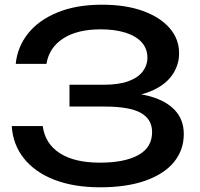

<svg xmlns="http://www.w3.org/2000/svg" viewBox="-20 -784 850 818"><path d="M406 14Q295 14 212 -18Q129 -50 82 -109Q35 -168 30 -247H162Q172 -172 234.5 -131.5Q297 -91 406 -91Q511 -91 569.5 -123.5Q628 -156 628 -221Q628 -276 580 -303Q532 -330 426 -330H276V-423H423Q486 -423 527 -438Q568 -453 588 -479.5Q608 -506 608 -538Q608 -577 583.5 -604Q559 -631 514 -645Q469 -659 409 -659Q309 -659 249 -620Q189 -581 178 -512H47Q54 -583 98.5 -640Q143 -697 223.5 -730.5Q304 -764 415 -764Q515 -764 588.5 -737.5Q662 -711 702.5 -664.5Q743 -618 743 -557Q743 -505 712 -462Q681 -419 619 -394Q557 -369 463 -369V-388Q556 -392 623 -372.5Q690 -353 726.5 -313Q763 -273 763 -213Q763 -145 721.5 -94Q680 -43 600 -14.5Q520 14 406 14Z"/></svg>

Font: Bounded
Style: Regular
Weight: 400
Designer: Vlad Churkin
Version: Version 1.0